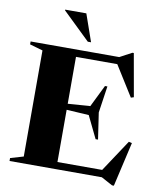

<svg xmlns="http://www.w3.org/2000/svg" viewBox="-102 -1014 936 1131"><g transform="rotate(10 366.0 -449.0)"><path d="M27 0V-17.5L105 -40.5V-675L27 -697.5V-715H557L629 -753.5H637.5L683 -497L666 -491.5L553 -672H306V-391.5L439.5 -401L504 -532.5H518.5L495 -373L518.5 -214.5H504L439.5 -347.5L306 -355.5V-43H573.5L699.5 -233.5L718.5 -229L657.5 36.5H646.5L579 0ZM378.5 -772H359L195 -930.5V-935H321.5Z"/></g></svg>

Font: Newsreader Display
Style: Bold
Weight: 700
Designer: Hugues Gentile
Foundry: Production Type
Version: Version 1.001